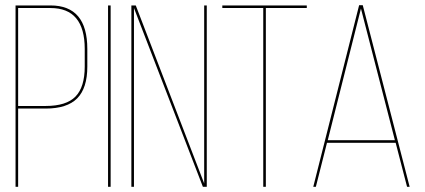

<svg xmlns="http://www.w3.org/2000/svg" viewBox="-20 -721 1641 741"><path d="M40 -700H175Q317 -700 317 -532V-464Q317 -381 278 -341.5Q239 -302 156 -302H50V0H40ZM50 -312H156Q236 -312 271.5 -348.5Q307 -385 307 -464V-532Q307 -690 175 -690H50Z M397 -700H407V0H397Z M497 -690V0H487V-700H504L768 -13V-700H778V0H763Z M1006 0H996V-690H838V-700H1164V-690H1006Z M1507 -170H1242L1199 0H1189L1366 -701H1380L1561 0H1551ZM1373 -688 1245 -180H1504Z"/></svg>

Font: Bebas Neue Thin
Style: Regular
Weight: 200
Designer: Ryoichi Tsunekawa
Foundry: Ryoichi Tsunekawa
Version: Version 1.003;PS 001.003;hotconv 1.0.70;makeotf.lib2.5.58329